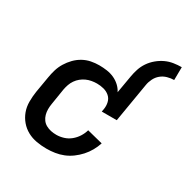

<svg xmlns="http://www.w3.org/2000/svg" viewBox="-170 -889 1015 1043"><g transform="rotate(30 337.5 -367.5)"><path d="M460 -561Q464 -585 472 -609.5Q480 -634 495 -656Q510 -678 531 -695.5Q552 -713 575.5 -724Q599 -735 624.5 -739Q650 -743 675 -743L674 -662Q654 -662 632.5 -656Q611 -650 594 -636Q577 -622 567 -601.5Q557 -581 554 -561ZM259 8Q227 8 196 2.5Q165 -3 138.5 -17.5Q112 -32 92.5 -55Q73 -78 62.5 -106.5Q52 -135 52 -167.5Q52 -200 57 -232L74 -332Q78 -357 85.5 -382Q93 -407 107 -430Q121 -453 140 -472.5Q159 -492 182.5 -505Q206 -518 231.5 -523Q257 -528 282 -528Q307 -528 331 -524.5Q355 -521 376 -511.5Q397 -502 414 -486.5Q431 -471 441 -451L460 -561H554L513 -317H419L422 -333Q426 -356 421 -377Q416 -398 400.5 -411.5Q385 -425 364 -430.5Q343 -436 321 -436Q305 -436 288 -433Q271 -430 255.5 -423Q240 -416 226.5 -405Q213 -394 203 -379.5Q193 -365 187.5 -349Q182 -333 179 -317L163 -217Q160 -200 160 -182.5Q160 -165 164.5 -149Q169 -133 178.5 -120Q188 -107 202.5 -99Q217 -91 233.5 -87.5Q250 -84 268 -84Q290 -84 313 -91Q336 -98 355 -113.5Q374 -129 387 -149.5Q400 -170 406 -192L505 -167Q497 -142 483.5 -118Q470 -94 451.5 -73.5Q433 -53 410.5 -36.5Q388 -20 363 -10Q338 0 311.5 4Q285 8 259 8Z"/></g></svg>

Font: Iosevka Semibold Extended
Style: Italic
Weight: 600
Width: 7
Italic angle: -9°
Monospace: yes
Designer: Belleve Invis
Foundry: Belleve Invis
Version: Version 32.5.0; ttfautohint (v1.8.4)